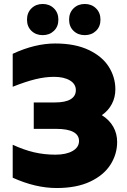

<svg xmlns="http://www.w3.org/2000/svg" viewBox="-20 -933 638 967"><path d="M44 -38V-204Q100 -178 151.5 -166Q203 -154 259 -154Q313 -154 345.5 -172.5Q378 -191 378 -223Q378 -253 349 -268.5Q320 -284 263 -284H150V-417H256Q309 -417 335.5 -433Q362 -449 362 -479Q362 -510 332 -528Q302 -546 252 -546Q208 -546 158.5 -534Q109 -522 44 -496V-662Q156 -714 258 -714Q358 -714 426.5 -681.5Q495 -649 528 -596.5Q561 -544 561 -483Q561 -443 543.5 -409.5Q526 -376 493 -353Q531 -329 550.5 -294.5Q570 -260 570 -218Q570 -157 536.5 -104Q503 -51 434.5 -18.5Q366 14 265 14Q159 14 44 -38ZM328 -834Q328 -869 350.5 -891Q373 -913 407 -913Q441 -913 463.5 -891Q486 -869 486 -834Q486 -799 463.5 -777.5Q441 -756 407 -756Q373 -756 350.5 -777.5Q328 -799 328 -834ZM116 -834Q116 -869 138.5 -891Q161 -913 195 -913Q229 -913 251.5 -891Q274 -869 274 -834Q274 -799 251.5 -777.5Q229 -756 195 -756Q161 -756 138.5 -777.5Q116 -799 116 -834Z"/></svg>

Font: Chess Sans ExtraBold
Style: Regular
Weight: 800
Designer: Wolf Bōese
Foundry: Wolf Bōese
Version: Version 7.223